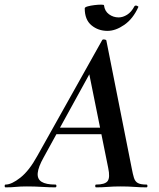

<svg xmlns="http://www.w3.org/2000/svg" viewBox="-58 -807 683 827"><path d="M-34 0Q-38 0 -38 -6Q-38 -12 -34 -12Q-8 -12 30 -42Q68 -72 103 -136L382 -634Q384 -638 391.5 -637Q399 -636 400 -633L509 -84Q514 -57 519 -41Q524 -25 536 -18.5Q548 -12 573 -12Q577 -12 577 -6Q577 0 573 0Q547 0 520.5 -2Q494 -4 462 -4Q431 -4 406.5 -2Q382 0 356 0Q352 0 352 -6Q352 -12 356 -12Q394 -12 405.5 -27Q417 -42 408 -84L323 -505L379 -582L130 -129Q107 -88 104.5 -62Q102 -36 121 -24Q140 -12 181 -12Q185 -12 185 -6Q185 0 180 0Q157 0 123.5 -2Q90 -4 58 -4Q29 -4 10.5 -2Q-8 0 -34 0ZM171 -229 186 -257H405L407 -229ZM405 -674Q365 -674 336 -698Q307 -722 307 -771Q307 -776 319.5 -779.5Q332 -783 348.5 -785Q365 -787 377.5 -787Q390 -787 390 -784Q393 -759 411.5 -745.5Q430 -732 453 -732Q471 -732 489.5 -743.5Q508 -755 521 -780Q525 -785 532 -782Q539 -779 538 -777Q515 -726 477.5 -700Q440 -674 405 -674Z"/></svg>

Font: Cormorant Infant Light
Style: Italic
Weight: 300
Italic angle: -10°
Designer: Christian Thalmann (Catharsis Fonts)
Foundry: Catharsis Fonts
Version: Version 4.001